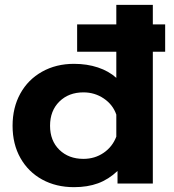

<svg xmlns="http://www.w3.org/2000/svg" viewBox="-20 -759 721 794"><path d="M32 -239Q32 -314 64 -372Q96 -430 154 -462.5Q212 -495 286 -495Q340 -495 385 -480Q430 -465 461 -437V-545H299V-658H461V-739H612V-658H663V-545H612V0H466V-52Q429 -17 385.5 -1Q342 15 286 15Q212 15 154.5 -16.5Q97 -48 64.5 -105.5Q32 -163 32 -239ZM461 -194V-285Q447 -326 409.5 -351.5Q372 -377 325 -377Q264 -377 225.5 -339Q187 -301 187 -239Q187 -177 225.5 -139.5Q264 -102 325 -102Q372 -102 408.5 -127Q445 -152 461 -194Z"/></svg>

Font: Prompt SemiBold
Style: Regular
Weight: 600
Designer: Katatrad Team
Foundry: CadsonDemak
Version: Version 1.000